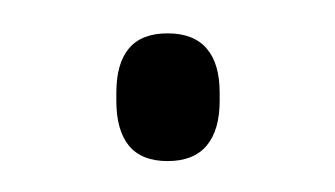

<svg xmlns="http://www.w3.org/2000/svg" viewBox="-20 -92 206 118"><path d="M83 7Q67 7 59.2 -2.5Q51.5 -12 51.5 -30V-35Q51.5 -53 59.2 -62.2Q67 -71.5 83 -71.5Q99 -71.5 107 -62.2Q115 -53 115 -35V-30Q115 -12 107 -2.5Q99 7 83 7Z"/></svg>

Font: Anek Devanagari ExtraLight
Style: Regular
Weight: 250
Designer: Kailash Malviya (Devanagari) & Yesha Goshar (Latin)
Foundry: Ek Type
Version: Version 1.003